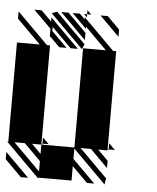

<svg xmlns="http://www.w3.org/2000/svg" viewBox="-63 -908 788 964"><g transform="rotate(5 331.0 -426.5)"><path d="M166.7 5.2 -5.2 -166.7H0V-666.7H114.6L-5.2 -786.5V-822.9L151 -666.7H166.7V-171.9H171.9V-166.7L166.7 -171.9V-166.7H328.1H333.3V-666.7H447.9L338.5 -776V-765.6L265.6 -838.5H302.1L328.1 -812.5V-822.9L484.4 -666.7H500V-171.9H505.2V-166.7L500 -171.9V-166.7H453.1L505.2 -114.6V-78.1L416.7 -166.7H364.6L505.2 -26L500 5.2L333.3 -161.5V-109.4L447.9 5.2H411.5L333.3 -72.9V0H166.7ZM78.1 5.2 -5.2 -78.1V-114.6L114.6 5.2ZM505.2 -739.6 406.2 -838.5H442.7L505.2 -776ZM338.5 -822.9 322.9 -838.5H338.5ZM338.5 -708.3 208.3 -838.5H244.8L338.5 -744.8ZM328.1 -661.5 161.5 -828.1 187.5 -838.5 338.5 -687.5ZM213.5 -661.5 161.5 -713.5V-750L72.9 -838.5H109.4L161.5 -786.5V-807.3L307.3 -661.5H270.8L171.9 -760.4V-739.6L250 -661.5ZM505.2 -171.9H536.5L505.2 -203.1ZM171.9 -171.9H203.1L171.9 -203.1ZM338.5 -838.5H359.4L338.5 -859.4ZM166.7 -31.2V-83.3L83.3 -166.7H31.2ZM166.7 -119.8V-166.7H119.8Z"/></g></svg>

Font: 0xA000-Monochrome
Style: Monochrome
Weight: 400
Version: Version 0.1